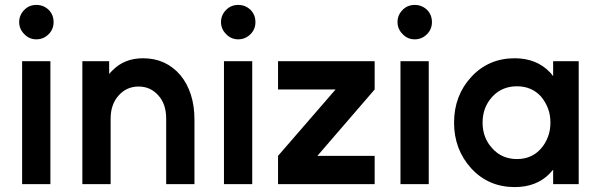

<svg xmlns="http://www.w3.org/2000/svg" viewBox="-20 -749 2433 781"><path d="M70 0H185V-500H70ZM198 -659Q198 -689 178 -709Q157 -729 128 -729Q99 -729 79 -709Q58 -688 58 -659Q58 -631 79 -610Q99 -589 128 -589Q157 -589 178 -610Q198 -630 198 -659Z M771 0V-262Q771 -318 756.5 -363.5Q742 -409 714 -443Q655 -512 562 -512Q486 -512 438 -463Q435 -460 431 -456Q427 -452 424 -448V-500H315V0H430V-266Q430 -325 463 -361Q495 -397 544 -397Q592 -397 624 -361Q656 -326 656 -266V0Z M891 0H1006V-500H891ZM1019 -659Q1019 -689 999 -709Q978 -729 949 -729Q920 -729 900 -709Q879 -688 879 -659Q879 -631 900 -610Q920 -589 949 -589Q978 -589 999 -610Q1019 -630 1019 -659Z M1111 0H1504V-115H1271L1504 -385V-500H1111V-385H1345L1111 -115Z M1609 0H1724V-500H1609ZM1737 -659Q1737 -689 1717 -709Q1696 -729 1667 -729Q1638 -729 1618 -709Q1597 -688 1597 -659Q1597 -631 1618 -610Q1638 -589 1667 -589Q1696 -589 1717 -610Q1737 -630 1737 -659Z M2230 -500V-439Q2227 -443 2224 -447Q2221 -451 2217 -455Q2162 -512 2074 -512Q1967 -512 1897 -436Q1827 -360 1827 -250Q1827 -141 1897 -64Q1967 12 2074 12Q2162 12 2216 -43Q2220 -47 2223 -51Q2226 -55 2230 -59V0H2334V-500ZM2083 -398Q2143 -398 2181 -356Q2199 -334 2209 -308Q2219 -282 2219 -250Q2219 -219 2209 -192.5Q2199 -166 2181 -145Q2143 -102 2083 -102Q2022 -102 1983 -145Q1943 -188 1943 -250Q1943 -313 1983 -356Q2022 -398 2083 -398Z"/></svg>

Font: Unageo
Style: SemiBold
Weight: 600
Designer: Richard Sepsi
Foundry: Richard Sepsi
Version: Version 2.000